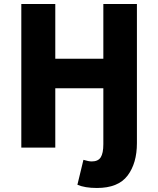

<svg xmlns="http://www.w3.org/2000/svg" viewBox="-20 -734 788 955"><path d="M365 185 395 61Q421 69 436 69Q468 69 481 48.5Q494 28 494 -17V-295H255V0H86V-714H255V-442H494V-714H661V-22Q661 78 614.5 139.5Q568 201 462 201Q402 201 365 185Z"/></svg>

Font: Nebula Sans Bold
Style: Regular
Weight: 700
Designer: Paul D. Hunt for Adobe (as Source Sans)
Foundry: Nebula Entertainment & Broadcasting LLC
Version: Version 1.010